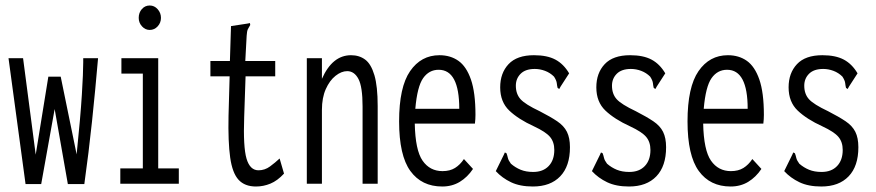

<svg xmlns="http://www.w3.org/2000/svg" viewBox="-20 -669 3190 699"><path d="M73 1 11 -457H64L110 -106L156 -390H201L259 -107Q273 -243 278 -324Q283 -405 283 -442V-457H337Q327 -341 315 -227Q303 -113 287 1H227L179 -272L130 1Z M418 0V-56H500V-401H422V-457H556V-56H631V0ZM525 -560Q509 -560 497 -573Q485 -586 485 -604Q485 -623 496.5 -636Q508 -649 525 -649Q542 -649 554 -635.5Q566 -622 566 -604Q566 -586 554 -573Q542 -560 525 -560Z M912 10Q871 10 848.5 -14.5Q826 -39 818 -95.5Q810 -152 812 -248L816 -391H746V-447H817L821 -574L880 -583L890 -585L891 -578Q886 -570 882.5 -563Q879 -556 878 -539L873 -447H982V-391H874L869 -243Q865 -134 877.5 -91.5Q890 -49 921 -49Q944 -49 963 -63Q982 -77 998 -92L1014 -37Q990 -11 964.5 -0.5Q939 10 912 10Z M1097 0V-457H1152V-382Q1190 -468 1258 -468Q1288 -468 1309.5 -452Q1331 -436 1343 -395.5Q1355 -355 1355 -283V0H1300V-281Q1300 -353 1285 -381.5Q1270 -410 1244 -410Q1223 -410 1201.5 -393Q1180 -376 1166 -344.5Q1152 -313 1152 -269V0Z M1590 10Q1515 10 1474 -46.5Q1433 -103 1433 -227Q1433 -352 1473 -410Q1513 -468 1580 -468Q1620 -468 1649 -447.5Q1678 -427 1694.5 -379.5Q1711 -332 1711 -251Q1711 -235 1709 -219H1490Q1492 -122 1518.5 -84Q1545 -46 1591 -46Q1618 -46 1636.5 -57.5Q1655 -69 1669 -90L1702 -54Q1682 -24 1654 -7Q1626 10 1590 10ZM1492 -273H1652Q1652 -415 1577 -415Q1542 -415 1520.5 -384.5Q1499 -354 1492 -273Z M1920 10Q1873 10 1840.5 -5.5Q1808 -21 1785 -46L1814 -105L1818 -114L1824 -111Q1827 -103 1829 -94Q1831 -85 1840 -73Q1856 -59 1875.5 -51Q1895 -43 1921 -43Q1957 -43 1977.5 -64.5Q1998 -86 1998 -123Q1998 -152 1982.5 -170.5Q1967 -189 1924 -209Q1867 -235 1834 -266.5Q1801 -298 1801 -351Q1801 -403 1831.5 -435.5Q1862 -468 1924 -468Q1972 -468 2002 -452Q2032 -436 2052 -402L2021 -354L2016 -345L2010 -349Q2008 -357 2007 -366.5Q2006 -376 1997 -390Q1983 -404 1964.5 -411Q1946 -418 1927 -418Q1893 -418 1875.5 -400.5Q1858 -383 1858 -357Q1858 -327 1875 -308Q1892 -289 1945 -264Q1984 -244 2008.5 -227.5Q2033 -211 2044 -189Q2055 -167 2055 -133Q2055 -64 2019.5 -27Q1984 10 1920 10Z M2270 10Q2223 10 2190.5 -5.5Q2158 -21 2135 -46L2164 -105L2168 -114L2174 -111Q2177 -103 2179 -94Q2181 -85 2190 -73Q2206 -59 2225.5 -51Q2245 -43 2271 -43Q2307 -43 2327.5 -64.5Q2348 -86 2348 -123Q2348 -152 2332.5 -170.5Q2317 -189 2274 -209Q2217 -235 2184 -266.5Q2151 -298 2151 -351Q2151 -403 2181.5 -435.5Q2212 -468 2274 -468Q2322 -468 2352 -452Q2382 -436 2402 -402L2371 -354L2366 -345L2360 -349Q2358 -357 2357 -366.5Q2356 -376 2347 -390Q2333 -404 2314.5 -411Q2296 -418 2277 -418Q2243 -418 2225.5 -400.5Q2208 -383 2208 -357Q2208 -327 2225 -308Q2242 -289 2295 -264Q2334 -244 2358.5 -227.5Q2383 -211 2394 -189Q2405 -167 2405 -133Q2405 -64 2369.5 -27Q2334 10 2270 10Z M2640 10Q2565 10 2524 -46.5Q2483 -103 2483 -227Q2483 -352 2523 -410Q2563 -468 2630 -468Q2670 -468 2699 -447.5Q2728 -427 2744.5 -379.5Q2761 -332 2761 -251Q2761 -235 2759 -219H2540Q2542 -122 2568.5 -84Q2595 -46 2641 -46Q2668 -46 2686.5 -57.5Q2705 -69 2719 -90L2752 -54Q2732 -24 2704 -7Q2676 10 2640 10ZM2542 -273H2702Q2702 -415 2627 -415Q2592 -415 2570.5 -384.5Q2549 -354 2542 -273Z M2970 10Q2923 10 2890.5 -5.5Q2858 -21 2835 -46L2864 -105L2868 -114L2874 -111Q2877 -103 2879 -94Q2881 -85 2890 -73Q2906 -59 2925.5 -51Q2945 -43 2971 -43Q3007 -43 3027.5 -64.5Q3048 -86 3048 -123Q3048 -152 3032.5 -170.5Q3017 -189 2974 -209Q2917 -235 2884 -266.5Q2851 -298 2851 -351Q2851 -403 2881.5 -435.5Q2912 -468 2974 -468Q3022 -468 3052 -452Q3082 -436 3102 -402L3071 -354L3066 -345L3060 -349Q3058 -357 3057 -366.5Q3056 -376 3047 -390Q3033 -404 3014.5 -411Q2996 -418 2977 -418Q2943 -418 2925.5 -400.5Q2908 -383 2908 -357Q2908 -327 2925 -308Q2942 -289 2995 -264Q3034 -244 3058.5 -227.5Q3083 -211 3094 -189Q3105 -167 3105 -133Q3105 -64 3069.5 -27Q3034 10 2970 10Z"/></svg>

Font: Inconsolata ExtraCondensed
Style: Regular
Weight: 400
Width: 2
Monospace: yes
Designer: Raph Levien, Cyreal, Brenton Simpson
Foundry: Raph Levien, Cyreal, Google
Version: Version 3.001; ttfautohint (v1.8.2.53-6de2)